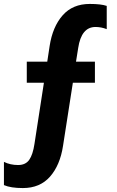

<svg xmlns="http://www.w3.org/2000/svg" viewBox="-50 -699 592 975"><path d="M190 -386 202 -465Q217 -563 268 -621Q319 -679 406 -679Q463 -679 492 -669V-551Q464 -562 435 -562Q363 -562 347 -455L336 -386H432V-279H320L270 42Q255 140 204 198Q153 256 66 256Q5 256 -30 241V123Q2 139 42 139Q80 139 98.5 112.5Q117 86 125 32L173 -279H86V-386Z"/></svg>

Font: Hind Bold
Style: Regular
Weight: 700
Designer: Manushi Parikh, Satya Rajpurohit
Foundry: Indian Type Foundry
Version: Version 1.201;PS 1.0;hotconv 1.0.78;makeotf.lib2.5.61930; tt